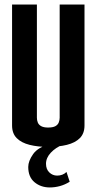

<svg xmlns="http://www.w3.org/2000/svg" viewBox="-20 -640 424 843"><path d="M191 5Q146 5 110 -4Q74 -13 53.5 -33.5Q33 -54 33 -89V-620H142V-123Q142 -112 146 -102Q150 -92 161 -86Q172 -80 191 -80Q212 -80 223 -86Q234 -92 238 -102.5Q242 -113 242 -123V-620H351V-89Q351 -54 330.5 -33.5Q310 -13 273.5 -4Q237 5 191 5ZM199 183Q159 183 131.5 160Q104 137 104 93Q104 67 125.5 36.5Q147 6 201 -8L256 -5Q224 8 203 30.5Q182 53 182 79Q182 103 196.5 117Q211 131 231 131Q243 131 253.5 127Q264 123 272 115L286 158Q265 171 243 177Q221 183 199 183Z"/></svg>

Font: Smooch Sans
Style: Bold
Weight: 700
Designer: Robert E. Leuschke
Foundry: Robert E. Leuschke
Version: Version 1.010